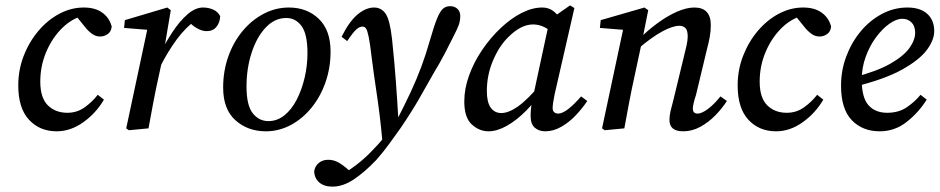

<svg xmlns="http://www.w3.org/2000/svg" viewBox="-20 -478 3499 715"><path d="M191 11Q128 11 88 -32Q48 -75 48 -160Q48 -218 68.5 -270.5Q89 -323 123.5 -363.5Q158 -404 201.5 -427Q245 -450 292 -450Q335 -450 361.5 -430.5Q388 -411 396 -379Q394 -360 381 -351Q368 -342 353 -342Q336 -342 322 -352.5Q308 -363 297 -377L255 -429L296 -421Q250 -411 212.5 -374.5Q175 -338 152.5 -285.5Q130 -233 130 -174Q130 -114 158 -86Q186 -58 231 -58Q267 -58 295.5 -78.5Q324 -99 344 -125L367 -107Q338 -57 290.5 -23Q243 11 191 11Z M576 -229 574 -274Q595 -317 621.5 -357.5Q648 -398 677.5 -424Q707 -450 736 -450Q756 -450 773.5 -442.5Q791 -435 800 -418Q799 -394 786 -378Q773 -362 749 -362Q733 -362 715 -372Q697 -382 681 -399L669 -411L715 -408Q671 -376 638 -331Q605 -286 576 -229ZM450 0 531 -380 554 -365 442 -374 445 -403 603 -450 616 -440 592 -298 590 -282 571 -194Q560 -145 551 -97Q542 -49 533 0L460 7Z M970 11Q903 11 857 -30Q811 -71 811 -152Q811 -213 830 -267Q849 -321 883 -362Q917 -403 961.5 -426.5Q1006 -450 1056 -450Q1123 -450 1167 -408Q1211 -366 1211 -286Q1211 -226 1192.5 -172.5Q1174 -119 1140.5 -77.5Q1107 -36 1063 -12.5Q1019 11 970 11ZM980 -27Q1012 -27 1039 -48.5Q1066 -70 1085 -107Q1104 -144 1114.5 -189Q1125 -234 1125 -280Q1125 -351 1103 -381Q1081 -411 1046 -411Q1003 -411 969.5 -375.5Q936 -340 917 -281.5Q898 -223 898 -156Q898 -86 921 -56.5Q944 -27 980 -27Z M1150 160Q1153 140 1167.5 128.5Q1182 117 1202 117Q1223 117 1240.5 127Q1258 137 1278 155L1304 174L1236 181Q1306 145 1363 86Q1415 34 1457 -29Q1488 -89 1510 -136.5Q1532 -184 1549 -229.5Q1566 -275 1581 -328Q1596 -380 1607 -407.5Q1618 -435 1629 -445Q1640 -455 1656 -455Q1673 -455 1683.5 -445Q1694 -435 1694 -419Q1694 -400 1688 -384Q1682 -368 1668 -341Q1653 -311 1636.5 -279Q1620 -247 1594 -204Q1569 -159 1539.5 -108Q1510 -57 1471 0Q1452 26 1431 55.5Q1410 85 1381 118Q1337 164 1297 190.5Q1257 217 1218 217Q1187 217 1169 201.5Q1151 186 1150 160ZM1464 -25 1404 48Q1399 -8 1393 -55.5Q1387 -103 1379.5 -152.5Q1372 -202 1364 -265Q1358 -316 1353 -340.5Q1348 -365 1343 -372Q1338 -379 1330 -379Q1319 -379 1307 -368.5Q1295 -358 1273 -325L1252 -341Q1281 -399 1312 -424.5Q1343 -450 1373 -450Q1400 -450 1416 -427Q1432 -404 1440 -332Q1449 -247 1454.5 -171Q1460 -95 1464 -25Z M1799 11Q1765 11 1737 -14.5Q1709 -40 1709 -100Q1709 -148 1727 -197.5Q1745 -247 1775.5 -292Q1806 -337 1844 -373Q1882 -409 1922 -429.5Q1962 -450 1999 -450Q2028 -450 2048.5 -430Q2069 -410 2087 -380L2047 -351Q2030 -365 2009 -376Q1988 -387 1965 -387Q1919 -387 1871 -338Q1838 -305 1815.5 -251.5Q1793 -198 1793 -139Q1793 -97 1807.5 -77Q1822 -57 1847 -57Q1874 -57 1909.5 -82Q1945 -107 1998 -170L2006 -148Q1975 -102 1939.5 -66Q1904 -30 1867.5 -9.5Q1831 11 1799 11ZM2010 11Q1987 11 1971.5 -2.5Q1956 -16 1956 -46Q1956 -66 1958.5 -83Q1961 -100 1966 -122L2027 -405L2103 -458L2119 -448L2045 -125Q2038 -90 2038 -75Q2038 -65 2044 -60Q2050 -55 2058 -55Q2075 -55 2097.5 -73Q2120 -91 2144 -119L2167 -102Q2149 -75 2124.5 -49Q2100 -23 2070.5 -6Q2041 11 2010 11Z M2473 -31Q2473 -47 2477 -64Q2481 -81 2488 -107L2526 -264Q2532 -287 2536.5 -307.5Q2541 -328 2541 -342Q2541 -365 2532.5 -373.5Q2524 -382 2510 -382Q2485 -382 2445.5 -360.5Q2406 -339 2356 -296L2359 -332Q2391 -364 2427.5 -391Q2464 -418 2500 -434Q2536 -450 2566 -450Q2627 -450 2627 -384Q2627 -362 2623 -340Q2619 -318 2613 -296L2572 -125Q2566 -107 2563 -93.5Q2560 -80 2560 -74Q2560 -55 2578 -55Q2593 -55 2616 -72Q2639 -89 2663 -119L2687 -102Q2669 -74 2643.5 -48Q2618 -22 2587.5 -5.5Q2557 11 2524 11Q2473 11 2473 -31ZM2305 0 2232 7 2222 0 2303 -380 2326 -365 2214 -374 2217 -403 2380 -450 2394 -440 2371 -325 2343 -194Q2332 -145 2323 -97Q2314 -49 2305 0Z M2870 11Q2807 11 2767 -32Q2727 -75 2727 -160Q2727 -218 2747.5 -270.5Q2768 -323 2802.5 -363.5Q2837 -404 2880.5 -427Q2924 -450 2971 -450Q3014 -450 3040.5 -430.5Q3067 -411 3075 -379Q3073 -360 3060 -351Q3047 -342 3032 -342Q3015 -342 3001 -352.5Q2987 -363 2976 -377L2934 -429L2975 -421Q2929 -411 2891.5 -374.5Q2854 -338 2831.5 -285.5Q2809 -233 2809 -174Q2809 -114 2837 -86Q2865 -58 2910 -58Q2946 -58 2974.5 -78.5Q3003 -99 3023 -125L3046 -107Q3017 -57 2969.5 -23Q2922 11 2870 11Z M3256 11Q3192 11 3152 -30.5Q3112 -72 3112 -159Q3112 -216 3131.5 -268Q3151 -320 3185 -361Q3219 -402 3264 -426Q3309 -450 3359 -450Q3407 -450 3433 -426.5Q3459 -403 3459 -362Q3459 -329 3431.5 -292Q3404 -255 3339.5 -219Q3275 -183 3162 -155L3159 -190Q3245 -212 3295 -240.5Q3345 -269 3366.5 -299Q3388 -329 3388 -356Q3388 -381 3374.5 -394.5Q3361 -408 3340 -408Q3318 -408 3292 -389.5Q3266 -371 3242.5 -339.5Q3219 -308 3204 -267Q3189 -226 3189 -181Q3189 -115 3214 -86.5Q3239 -58 3284 -58Q3327 -58 3357.5 -79Q3388 -100 3408 -125L3431 -107Q3401 -59 3356.5 -24Q3312 11 3256 11Z"/></svg>

Font: Lisu Bosa Medium
Style: Italic
Weight: 500
Italic angle: -19°
Designer: David Morse, Annie Olsen, Victor Gaultney, Frank Grießhammer (Latin)
Foundry: SIL International
Version: Version 2.000